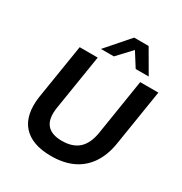

<svg xmlns="http://www.w3.org/2000/svg" viewBox="-213 -1097 1201 1264"><g transform="rotate(30 388.0 -464.5)"><path d="M355 10Q281 10 227.5 -9.5Q174 -29 140.5 -67Q107 -105 95.5 -160.5Q84 -216 94 -287L161 -705H298L231 -286Q217 -197 252 -154.5Q287 -112 367 -112Q448 -112 494 -153.5Q540 -195 554 -282L621 -705H759L691 -278Q676 -185 632.5 -120.5Q589 -56 519.5 -23Q450 10 355 10ZM288 -765 440 -939H550L651 -765H552L485 -871L386 -765Z"/></g></svg>

Font: Nunito Sans 7pt
Style: Bold Italic
Weight: 700
Italic angle: -9°
Version: Version 3.101;gftools[0.9.27]